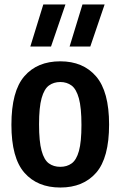

<svg xmlns="http://www.w3.org/2000/svg" viewBox="-20 -828 538 858"><path d="M249.5 10Q147 10 89 -56.2Q31 -122.5 31 -270.5Q31 -420.5 88.8 -487.2Q146.5 -554 249.5 -554Q351.5 -554 409.5 -486.5Q467.5 -419 467.5 -271.5Q467.5 -122.5 409.8 -56.2Q352 10 249.5 10ZM249.5 -82.5Q279 -82.5 300.2 -97.8Q321.5 -113 332.8 -153.5Q344 -194 344 -269.5Q344 -347 332.5 -388.5Q321 -430 299.8 -445.8Q278.5 -461.5 249.5 -461.5Q220 -461.5 198.8 -446Q177.5 -430.5 166 -389.5Q154.5 -348.5 154.5 -272.5Q154.5 -195.5 165.8 -154.5Q177 -113.5 198.2 -98Q219.5 -82.5 249.5 -82.5ZM291 -620 348.5 -808H447.5L383.5 -620ZM115.5 -620 173.5 -808H272.5L208 -620Z"/></svg>

Font: Encode Sans Condensed Condensed SemiBold
Style: Regular
Weight: 600
Width: 3
Designer: Multiple Designers
Foundry: Impallari Type
Version: Version 3.000; ttfautohint (v1.8.3) -l 8 -r 50 -G 200 -x 14 